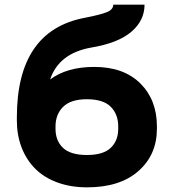

<svg xmlns="http://www.w3.org/2000/svg" viewBox="-20 -782 720 812"><path d="M51.3 -272.5V-282.7V-283.2V-285.6Q51.3 -651.9 337.4 -706.5Q405.3 -719.7 432.1 -730.7Q459 -741.7 459 -762.2H591.3Q591.3 -695.3 535.6 -647.7Q480 -600.1 367.2 -581.1Q229 -557.1 191.9 -445.8Q263.2 -499 378.4 -499Q503.4 -499 573.5 -429.2Q643.6 -359.4 643.6 -247.6V-237.3Q643.6 -127.4 565.4 -58.6Q487.3 10.3 348.1 10.3Q278.3 10.3 221.7 -10.7Q165 -31.7 127.9 -69.6Q90.8 -107.4 71 -159.2Q51.3 -210.9 51.3 -272.5ZM347.2 -362.3Q279.3 -362.3 247.1 -330.3Q214.8 -298.3 214.8 -247.6V-237.3Q214.8 -186.5 246.6 -156.5Q278.3 -126.5 348.1 -126.5Q416.5 -126.5 448.2 -156.7Q480 -187 480 -237.3V-247.6Q480 -298.8 448.2 -330.6Q416.5 -362.3 347.2 -362.3Z"/></svg>

Font: Bert Sans Black
Style: Regular
Weight: 900
Designer: Christian Robertson, Adam Twardoch, & Cristiano Sobral
Foundry: Google
Version: Version 12.135;January 10, 2020;FontCreator 12.0.0.2547 64-b